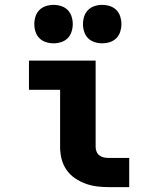

<svg xmlns="http://www.w3.org/2000/svg" viewBox="-20 -769 640 789"><path d="M427 0Q403 0 378.5 -3Q354 -6 331 -14.5Q308 -23 287.5 -37Q267 -51 253 -71.5Q239 -92 233 -116Q227 -140 227 -165V-400H99V-520H373V-165Q373 -155 377 -145.5Q381 -136 389 -130Q397 -124 407 -122Q417 -120 427 -120H511V0ZM400 -591Q384 -591 368.5 -596Q353 -601 342 -612Q331 -623 326 -638.5Q321 -654 321 -670Q321 -686 326 -701.5Q331 -717 342 -728Q353 -739 368.5 -744Q384 -749 400 -749Q416 -749 431.5 -744Q447 -739 458 -728Q469 -717 474 -701.5Q479 -686 479 -670Q479 -654 474 -638.5Q469 -623 458 -612Q447 -601 431.5 -596Q416 -591 400 -591ZM200 -591Q184 -591 168.5 -596Q153 -601 142 -612Q131 -623 126 -638.5Q121 -654 121 -670Q121 -686 126 -701.5Q131 -717 142 -728Q153 -739 168.5 -744Q184 -749 200 -749Q216 -749 231.5 -744Q247 -739 258 -728Q269 -717 274 -701.5Q279 -686 279 -670Q279 -654 274 -638.5Q269 -623 258 -612Q247 -601 231.5 -596Q216 -591 200 -591Z"/></svg>

Font: Iosevka Custom Heavy Extended
Style: Regular
Weight: 900
Width: 7
Monospace: yes
Designer: Belleve Invis
Foundry: Belleve Invis
Version: Version 11.2.4; ttfautohint (v1.8.4)